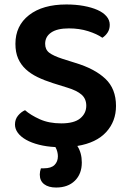

<svg xmlns="http://www.w3.org/2000/svg" viewBox="-20 -643 577 859"><path d="M254 -91Q312 -91 339 -113.5Q366 -136 366 -170Q366 -201 345 -219.5Q324 -238 281 -251L217 -271Q179 -283 148 -298Q117 -313 95 -333.5Q73 -354 61 -381.5Q49 -409 49 -447Q49 -528 110 -575.5Q171 -623 277 -623Q319 -623 354.5 -616.5Q390 -610 416 -598.5Q442 -587 456.5 -570Q471 -553 471 -532Q471 -512 461.5 -497.5Q452 -483 438 -474Q414 -491 374.5 -503.5Q335 -516 288 -516Q236 -516 209 -497.5Q182 -479 182 -447Q182 -421 200.5 -407Q219 -393 259 -380L316 -362Q403 -336 451 -291Q499 -246 499 -169Q499 -100 455 -52Q411 -4 326 10Q346 41 346 84Q346 135 315 165.5Q284 196 231 196Q197 196 177.5 181Q158 166 158 138Q158 125 163 110H176Q209 110 224 95Q239 80 239 56Q239 47 236.5 36.5Q234 26 228 15Q188 13 154.5 4.5Q121 -4 97 -17.5Q73 -31 60 -48.5Q47 -66 47 -86Q47 -109 60.5 -125.5Q74 -142 92 -150Q117 -128 158 -109.5Q199 -91 254 -91Z"/></svg>

Font: Baloo Thambi 2 SemiBold
Style: Regular
Weight: 600
Designer: Aadarsh Rajan and Ek Type
Foundry: Ek Type
Version: Version 1.640;hotconv 1.0.111;makeotfexe 2.5.65597; ttfautoh